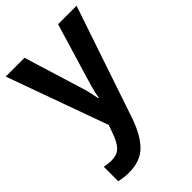

<svg xmlns="http://www.w3.org/2000/svg" viewBox="-231 -637 970 970"><g transform="rotate(-45 254.0 -152.0)"><path d="M1 -544H135L227 -245Q236 -218 243 -189.5Q250 -161 254 -136H258Q261 -159 268.5 -187.5Q276 -216 285 -245L375 -544H507L303 59Q272 148 226 194Q180 240 98 240Q76 240 59 237.5Q42 235 29 232V128Q39 131 52.5 132.5Q66 134 81 134Q121 134 143 110Q165 86 181 39L196 -3Z"/></g></svg>

Font: Noto Sans Bengali SemiCondensed SemiBold
Style: Regular
Weight: 600
Width: 4
Designer: Joana Ranito - Universal Thirst; Jelle Bosma - Monotype Design Team
Foundry: Universal Thirst ehf.
Version: Version 3.000; ttfautohint (v1.8.4.7-5d5b)